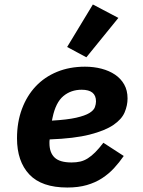

<svg xmlns="http://www.w3.org/2000/svg" viewBox="-20 -826 640 858"><path d="M281 12Q166 12 111 -46.5Q56 -105 56 -208Q56 -280 78 -339Q100 -398 139.5 -440Q179 -482 235 -505Q291 -528 360 -528Q399 -528 433.5 -519Q468 -510 494 -492.5Q520 -475 535 -448.5Q550 -422 550 -386Q550 -355 537 -324Q524 -293 486.5 -267.5Q449 -242 380.5 -224.5Q312 -207 202 -203Q201 -197 201 -193.5Q201 -190 201 -186Q201 -144 224 -122Q247 -100 300 -100Q321 -100 338.5 -104Q356 -108 372.5 -118.5Q389 -129 405.5 -145.5Q422 -162 442 -188L533 -129Q513 -100 489.5 -74.5Q466 -49 436 -29.5Q406 -10 368 1Q330 12 281 12ZM345 -425Q297 -425 263 -396.5Q229 -368 215 -301L212 -287Q281 -291 320.5 -300Q360 -309 379.5 -321Q399 -333 404 -347Q409 -361 409 -373Q409 -425 345 -425ZM366 -570 280 -616 395 -806 509 -746Z"/></svg>

Font: IBM Plex Mono
Style: Bold Italic
Weight: 700
Italic angle: -9°
Monospace: yes
Designer: Mike Abbink, Paul van der Laan, Pieter van Rosmalen
Foundry: Bold Monday
Version: Version 2.3